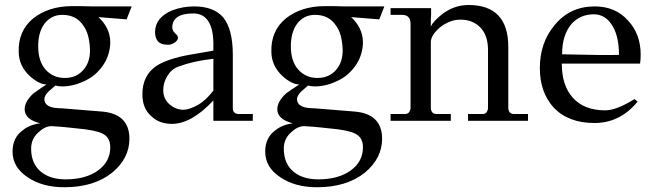

<svg xmlns="http://www.w3.org/2000/svg" viewBox="-20 -490 2651 779"><path d="M514.3 -464 493.7 -411.4 379.4 -420.6Q426.3 -377.1 427.4 -320Q427.4 -297.1 421.1 -274.3Q414.9 -251.4 402.3 -231.4Q389.7 -211.4 372.6 -194.9Q355.4 -178.3 336 -168Q308.6 -153.1 282.9 -146.3Q257.1 -139.4 233.1 -139.4Q217.1 -139.4 204.6 -142.9L177.1 -118.9Q160 -101.7 160 -88Q160 -65.1 186.3 -56Q197.7 -51.4 234.3 -50.3L389.7 -37.7Q505.1 -29.7 505.1 73.1Q505.1 152 435.4 210.3Q361.1 269.7 241.1 269.7Q150.9 269.7 91.4 228.6Q30.9 188.6 30.9 124.6Q30.9 68.6 72 38.9Q99.4 16 142.9 10.3Q80 -5.7 80 -46.9Q80 -77.7 115.4 -110.9Q122.3 -115.4 134.9 -124.6Q147.4 -133.7 169.1 -147.4Q139.4 -147.4 101.7 -180.6Q57.1 -221.7 56 -277.7Q52.6 -364.6 115.4 -416Q177.1 -464 268.6 -465.1Q289.1 -465.1 309.7 -465.1Q330.3 -465.1 353.1 -464ZM345.1 -289.1Q344 -318.9 337.7 -343.4Q331.4 -368 318.9 -385.1Q290.3 -429.7 233.1 -429.7Q209.1 -429.7 190.9 -420Q172.6 -410.3 160 -393.1Q147.4 -376 141.1 -353.1Q134.9 -330.3 134.9 -302.9Q134.9 -241.1 165.1 -207.4Q195.4 -173.7 243.4 -173.7Q289.1 -173.7 317.7 -205.7Q346.3 -237.7 345.1 -289.1ZM427.4 107.4Q427.4 66.3 394.3 51.4Q366.9 37.7 291.4 30.9Q280 29.7 253.7 26.9Q227.4 24 187.4 21.7Q161.1 22.9 136 46.9Q106.3 73.1 106.3 113.1Q106.3 174.9 147.4 208Q185.1 237.7 245.7 237.7Q328 237.7 377.7 201.7Q427.4 165.7 427.4 107.4Z M1005.7 0H845.7V-82.3Q756.6 12.6 677.7 12.6Q625.1 12.6 593.1 -19.4Q557.7 -50.3 557.7 -107.4Q557.7 -186.3 618.3 -225.1Q665.1 -252.6 747.4 -267.4L845.7 -284.6Q848 -355.4 833.1 -388.6Q813.7 -435.4 764.6 -435.4Q680 -435.4 678.9 -379.4Q678.9 -365.7 689.1 -356.6Q699.4 -347.4 701.7 -340.6Q702.9 -332.6 698.3 -326.3Q693.7 -320 686.9 -316Q680 -312 672.6 -309.7Q665.1 -307.4 658.3 -308.6Q609.1 -308.6 609.1 -361.1Q610.3 -419.4 678.9 -448Q721.1 -464 768 -464Q846.9 -464 885.7 -419.4Q924.6 -371.4 924.6 -267.4V-50.3Q924.6 -38.9 931.4 -33.1Q938.3 -27.4 947.4 -27.4H1005.7ZM845.7 -122.3V-251.4Q803.4 -246.9 768.6 -238.9Q733.7 -230.9 702.9 -219.4Q675.4 -209.1 658.9 -181.7Q642.3 -154.3 642.3 -124.6Q642.3 -90.3 665.7 -68.6Q689.1 -46.9 720 -44.6Q736 -44.6 752.6 -50.3Q769.1 -56 786.3 -66.3Q803.4 -76.6 818.3 -91.4Q833.1 -106.3 845.7 -122.3Z M1539.4 -464 1518.9 -411.4 1404.6 -420.6Q1451.4 -377.1 1452.6 -320Q1452.6 -297.1 1446.3 -274.3Q1440 -251.4 1427.4 -231.4Q1414.9 -211.4 1397.7 -194.9Q1380.6 -178.3 1361.1 -168Q1333.7 -153.1 1308 -146.3Q1282.3 -139.4 1258.3 -139.4Q1242.3 -139.4 1229.7 -142.9L1202.3 -118.9Q1185.1 -101.7 1185.1 -88Q1185.1 -65.1 1211.4 -56Q1222.9 -51.4 1259.4 -50.3L1414.9 -37.7Q1530.3 -29.7 1530.3 73.1Q1530.3 152 1460.6 210.3Q1386.3 269.7 1266.3 269.7Q1176 269.7 1116.6 228.6Q1056 188.6 1056 124.6Q1056 68.6 1097.1 38.9Q1124.6 16 1168 10.3Q1105.1 -5.7 1105.1 -46.9Q1105.1 -77.7 1140.6 -110.9Q1147.4 -115.4 1160 -124.6Q1172.6 -133.7 1194.3 -147.4Q1164.6 -147.4 1126.9 -180.6Q1082.3 -221.7 1081.1 -277.7Q1077.7 -364.6 1140.6 -416Q1202.3 -464 1293.7 -465.1Q1314.3 -465.1 1334.9 -465.1Q1355.4 -465.1 1378.3 -464ZM1370.3 -289.1Q1369.1 -318.9 1362.9 -343.4Q1356.6 -368 1344 -385.1Q1315.4 -429.7 1258.3 -429.7Q1234.3 -429.7 1216 -420Q1197.7 -410.3 1185.1 -393.1Q1172.6 -376 1166.3 -353.1Q1160 -330.3 1160 -302.9Q1160 -241.1 1190.3 -207.4Q1220.6 -173.7 1268.6 -173.7Q1314.3 -173.7 1342.9 -205.7Q1371.4 -237.7 1370.3 -289.1ZM1452.6 107.4Q1452.6 66.3 1419.4 51.4Q1392 37.7 1316.6 30.9Q1305.1 29.7 1278.9 26.9Q1252.6 24 1212.6 21.7Q1186.3 22.9 1161.1 46.9Q1131.4 73.1 1131.4 113.1Q1131.4 174.9 1172.6 208Q1210.3 237.7 1270.9 237.7Q1353.1 237.7 1402.9 201.7Q1452.6 165.7 1452.6 107.4Z M2122.3 0H1878.9V-27.4H1938.3Q1956.6 -27.4 1960 -50.3V-286.9Q1960 -346.3 1929.1 -378.3Q1898.3 -410.3 1848 -410.3Q1805.7 -410.3 1765.7 -379.4Q1728 -347.4 1728 -318.9V-50.3Q1730.3 -27.4 1750.9 -27.4H1809.1V0H1564.6V-27.4H1622.9Q1642.3 -27.4 1645.7 -50.3V-395.4Q1644.6 -429.7 1611.4 -429.7H1564.6V-457.1H1729.1V-429.7Q1728 -420.6 1728 -413.1Q1728 -405.7 1728 -402.3V-381.7Q1732.6 -393.1 1743.4 -404.6Q1754.3 -416 1770.3 -429.7Q1820.6 -469.7 1881.1 -469.7Q2042.3 -469.7 2042.3 -299.4V-50.3Q2044.6 -27.4 2065.1 -27.4H2122.3Z M2577.1 -232H2259.4Q2259.4 -144 2302.9 -94.9Q2348.6 -42.3 2435.4 -42.3Q2481.1 -42.3 2554.3 -88L2566.9 -77.7Q2496 9.1 2392 9.1Q2285.7 9.1 2226.3 -53.7Q2170.3 -115.4 2170.3 -213.7Q2170.3 -316.6 2229.7 -387.4Q2291.4 -464 2393.1 -464Q2477.7 -464 2529.1 -405.7Q2579.4 -350.9 2579.4 -268.6Q2579.4 -259.4 2578.9 -250.9Q2578.3 -242.3 2577.1 -232ZM2491.4 -267.4Q2491.4 -339.4 2466.3 -382.9Q2437.7 -432 2389.7 -432Q2332.6 -432 2297.1 -390.9Q2260.6 -346.3 2260.6 -269.7Q2350.9 -267.4 2408.6 -266.9Q2466.3 -266.3 2491.4 -267.4Z"/></svg>

Font: t
Style: Regular
Weight: 400
Designer: Takis Katsoulidis and George D. Matthiopoulos
Foundry: Takis Katsoulidis and George D. Matthiopoulos
Version: Version 1.0 ; ttfautohint (v1.8.1)